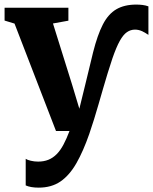

<svg xmlns="http://www.w3.org/2000/svg" viewBox="-22 -586 684 859"><path d="M151 253.5Q132.5 253.5 117.5 250.8Q102.5 248 93 243.5V124.5Q100 129.5 115.8 133.2Q131.5 137 148.5 137Q174 137 194.5 128.8Q215 120.5 231.8 103.5Q248.5 86.5 262.2 60.5Q276 34.5 289 0H228.5L43 -480.5L-1.5 -494V-551.5H284V-493.5L215 -481L300.5 -207.5L333 -99.5L359.5 -207.5L394.5 -352Q414 -429.5 438.2 -476.5Q462.5 -523.5 498.5 -544.5Q534.5 -565.5 587.5 -565.5Q601.5 -565.5 615.8 -563.8Q630 -562 642 -557.5V-430Q626 -441 611.8 -447.2Q597.5 -453.5 582 -453.5Q562.5 -453.5 546 -442.2Q529.5 -431 514 -403.2Q498.5 -375.5 481 -325Q470 -292 459.5 -258Q449 -224 439 -189Q429 -154 419 -119.8Q409 -85.5 398.8 -52.2Q388.5 -19 377.5 13Q350.5 90.5 319.8 144.2Q289 198 248.8 225.8Q208.5 253.5 151 253.5Z"/></svg>

Font: Merriweather 28pt ExtraBold
Style: Regular
Weight: 800
Version: Version 2.100